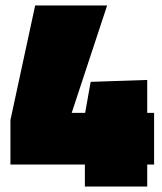

<svg xmlns="http://www.w3.org/2000/svg" viewBox="-20 -679 590 699"><path d="M289 0V-80H18V-242L108 -659H370L241 -268H290L310 -381L516 -388V-268H541V-80H516V0Z"/></svg>

Font: Titillium Web
Style: Black
Weight: 900
Version: Version 1.001;PS 35.000;hotconv 1.0.70;makeotf.lib2.5.55311